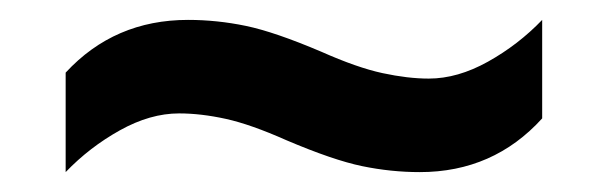

<svg xmlns="http://www.w3.org/2000/svg" viewBox="-20 -449 612 193"><path d="M268 -308Q232 -324 207 -329.5Q182 -335 160 -335Q131 -335 100.5 -318Q70 -301 46 -276V-376Q95 -429 169 -429Q198 -429 227 -423Q256 -417 303 -397Q339 -381 364.5 -375.5Q390 -370 411 -370Q440 -370 470.5 -387Q501 -404 525 -429V-330Q476 -276 402 -276Q373 -276 344 -282Q315 -288 268 -308Z"/></svg>

Font: Noto Sans SemiBold
Style: Regular
Weight: 600
Designer: Monotype Design Team
Foundry: Monotype Imaging Inc.
Version: Version 2.007